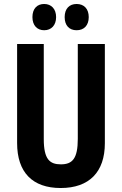

<svg xmlns="http://www.w3.org/2000/svg" viewBox="-20 -935 611 965"><path d="M143 -849C143 -807 167 -783 202 -783C238 -783 262 -808 262 -849C262 -890 238 -915 202 -915C167 -915 143 -892 143 -849ZM305 -849C305 -807 328 -783 365 -783C403 -783 426 -808 426 -849C426 -890 403 -915 365 -915C329 -915 305 -892 305 -849ZM507 -215V-714H371V-237C371 -138 344 -109 286 -109C230 -109 200 -134 200 -236V-714H66V-216C66 -69 143 10 285 10C429 10 507 -71 507 -215Z"/></svg>

Font: Noto Sans Gurmukhi UI ExtraCondensed
Style: Bold
Weight: 700
Width: 2
Designer: Jelle Bosma - Monotype Design Team
Foundry: Monotype Imaging Inc.
Version: Version 2.004